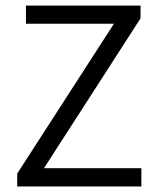

<svg xmlns="http://www.w3.org/2000/svg" viewBox="-20 -677 574 697"><path d="M42.5 0V-46.9L393.6 -590.8H74.2V-656.7H490.2V-610.4L139.6 -66.4H493.2V0Z"/></svg>

Font: Varta Light
Style: Regular
Weight: 400
Version: Version 1.004